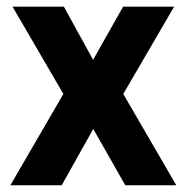

<svg xmlns="http://www.w3.org/2000/svg" viewBox="-20 -548 549 568"><path d="M168.9 -528.3 255.4 -371.1 344.2 -528.3H495.1L344.7 -270L501.5 0H350.6L255.9 -166.5L162.6 0H10.7L167.5 -270L17.1 -528.3Z"/></svg>

Font: Mardoto
Style: Bold
Weight: 700
Designer: Christian Robertson, Vahan Hovhannisyan
Foundry: Google
Version: Version 1.000